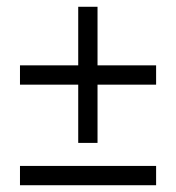

<svg xmlns="http://www.w3.org/2000/svg" viewBox="-20 -601 521 567"><path d="M441 -408V-351H268V-179H211V-351H39V-408H211V-581H268V-408ZM39 -111H441V-54H39Z"/></svg>

Font: Cinzel Bold(RUS BY LYAJKA)
Style: Regular
Weight: 700
Designer: Natanael Gama
Version: Version 1.001;PS 001.001;hotconv 1.0.56;makeotf.lib2.0.21325